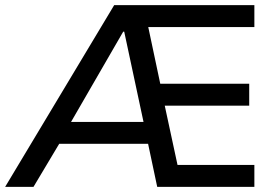

<svg xmlns="http://www.w3.org/2000/svg" viewBox="-32 -725 1081 745"><path d="M-12 0 411 -705H955V-620H502L535 -659L596 -371L545 -400H935V-315H562L601 -344L665 -47L616 -85H955V0H578L535 -203L570 -167H175L218 -201L98 0ZM446 -602 231 -230 214 -252H548L530 -228L450 -602Z"/></svg>

Font: Nunito Sans 12pt ExtraLight 8pt Medium
Style: Regular
Weight: 500
Version: Version 3.101;gftools[0.9.27]